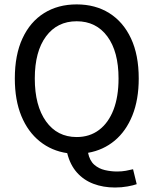

<svg xmlns="http://www.w3.org/2000/svg" viewBox="-20 -688 701 873"><path d="M502.9 164.6Q449.2 164.6 404.8 147.7Q360.4 130.9 329.6 96.2Q298.8 61.5 285.6 8.3Q214.8 -2 160.9 -45.2Q106.9 -88.4 77.1 -160.6Q47.4 -232.9 47.4 -331.1Q47.4 -438.5 82.3 -513.7Q117.2 -588.9 180.4 -628.4Q243.7 -668 328.6 -668Q413.6 -668 477.1 -628.2Q540.5 -588.4 575.7 -513.2Q610.8 -438 610.8 -331.1Q610.8 -234.9 582 -163.3Q553.2 -91.8 501.5 -48.6Q449.7 -5.4 380.4 6.8Q387.7 42.5 408.4 60.8Q429.2 79.1 457 85.4Q484.9 91.8 512.2 91.8Q534.2 91.8 552.7 88.4Q571.3 85 585 81.5L601.6 149.4Q586.9 154.8 559.8 159.7Q532.7 164.6 502.9 164.6ZM328.6 -64.9Q387.7 -64.9 430.4 -97.2Q473.1 -129.4 496.1 -189Q519 -248.5 519 -331.1Q519 -453.6 468 -522.5Q417 -591.3 328.6 -591.3Q240.2 -591.3 189.2 -522.5Q138.2 -453.6 138.2 -331.1Q138.2 -207.5 189.2 -136.2Q240.2 -64.9 328.6 -64.9Z"/></svg>

Font: Varta Medium
Style: Regular
Weight: 500
Designer: Joana Correia, Viktoriya Grabowska, Eben Sorkin
Foundry: Sorkin Type Co.
Version: Version 1.004